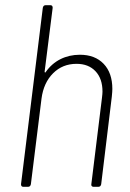

<svg xmlns="http://www.w3.org/2000/svg" viewBox="-20 -720 500 740"><path d="M413 -377Q413 -368 411 -348L370 -10Q368 0 359 0H340Q336 0 333.5 -3Q331 -6 332 -10L373 -343Q375 -359 375 -367Q375 -417 348 -445.5Q321 -474 275 -474Q221 -474 184.5 -437.5Q148 -401 140 -340L99 -10Q97 0 88 0H70Q61 0 61 -10L145 -690Q147 -700 156 -700H174Q183 -700 183 -690L152 -444Q152 -441 153.5 -440.5Q155 -440 156 -442Q179 -475 213 -492Q247 -509 288 -509Q346 -509 379.5 -474Q413 -439 413 -377Z"/></svg>

Font: Barlow Semi Condensed ExLight
Style: Italic
Weight: 275
Width: 4
Italic angle: -7°
Designer: Jeremy Tribby
Foundry: Tribby Type
Version: Version 1.408